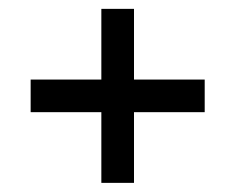

<svg xmlns="http://www.w3.org/2000/svg" viewBox="-20 -557 528 431"><path d="M207.5 -378.4V-537.1H280.8V-378.4H439.5V-305.2H280.8V-146.5H207.5V-305.2H48.8V-378.4Z"/></svg>

Font: Saniretro
Style: Regular
Weight: 400
Designer: Jayvee D. Enaguas (Grand Chaos)
Version: Version 1.0 - 6/10/2013